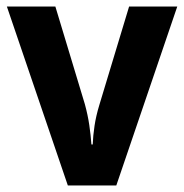

<svg xmlns="http://www.w3.org/2000/svg" viewBox="-20 -566 562 586"><path d="M187 0 1 -546H149L239 -248Q248 -215 252.5 -184.5Q257 -154 259 -125H263Q264 -152 268.5 -182Q273 -212 283 -245L374 -546H521L335 0Z"/></svg>

Font: Noto Sans Sinhala SemiCondensed
Style: Bold
Weight: 700
Width: 4
Designer: Jelle Bosma - Monotype Design Team
Foundry: Monotype Imaging Inc.
Version: Version 2.006; ttfautohint (v1.8.4.7-5d5b)